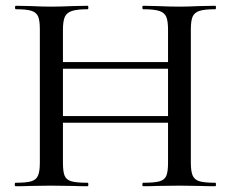

<svg xmlns="http://www.w3.org/2000/svg" viewBox="-20 -645 801 665"><path d="M726 0Q693 0 673 -1L602 -2L523 -1Q506 0 476 0Q473 0 473 -6Q473 -12 476 -12Q515 -12 532.5 -17Q550 -22 556 -36Q562 -50 562 -81V-220H198V-81Q198 -50 204 -36Q210 -22 227.5 -17Q245 -12 284 -12Q286 -12 286 -6Q286 0 284 0Q251 0 233 -1L156 -2L85 -1Q66 0 34 0Q31 0 31 -6Q31 -12 34 -12Q71 -12 88 -17Q105 -22 111.5 -36.5Q118 -51 118 -81V-544Q118 -574 112 -588Q106 -602 89 -607.5Q72 -613 35 -613Q32 -613 32 -619Q32 -625 35 -625L86 -624Q128 -622 156 -622Q187 -622 233 -624L284 -625Q286 -625 286 -619Q286 -613 284 -613Q247 -613 229 -607Q211 -601 204.5 -586.5Q198 -572 198 -542V-430H562V-542Q562 -572 556 -586.5Q550 -601 532 -607Q514 -613 476 -613Q473 -613 473 -619Q473 -625 476 -625L523 -624Q569 -622 602 -622Q629 -622 673 -624L726 -625Q728 -625 728 -619Q728 -613 726 -613Q689 -613 671.5 -607.5Q654 -602 647.5 -588Q641 -574 641 -544V-81Q641 -51 647.5 -36.5Q654 -22 671.5 -17Q689 -12 726 -12Q728 -12 728 -6Q728 0 726 0ZM562 -243V-407H198V-243Z"/></svg>

Font: Cormorant SC Medium
Style: Regular
Weight: 500
Designer: Christian Thalmann (Catharsis Fonts)
Version: Version 3.000